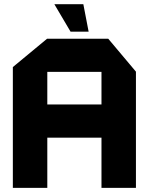

<svg xmlns="http://www.w3.org/2000/svg" viewBox="-20 -905 717 925"><path d="M41.9 0V-581.9L206.9 -718.5H207.9V0ZM207.9 -241.9V-401.7H468.9V-241.9ZM468.9 0V-558.7H634.9V0ZM207.9 -558.7V-718.5H501.4L634.9 -559.7V-558.7ZM320 -752.3 242.5 -883.6V-884.7H381.5L407 -752.3Z"/></svg>

Font: Foldit Thin
Style: Regular
Weight: 100
Designer: Sophia Tai
Foundry: Sophia Tai
Version: Version 1.003